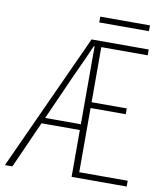

<svg xmlns="http://www.w3.org/2000/svg" viewBox="-86 -843 772 913"><g transform="rotate(10 300.0 -387.0)"><path d="M0 0 302 -660H578V-632H354V-366H524V-338H354V-28H588V0H322V-630H318Q293 -572 266 -514Q239 -456 212 -394L36 0ZM130 -226V-254H348V-226ZM324 -746V-774H564V-746Z"/></g></svg>

Font: Source Code Pro ExtraLight ExtraLight
Style: Regular
Weight: 250
Monospace: yes
Version: Version 1.018;hotconv 1.0.116;makeotfexe 2.5.65601